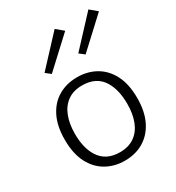

<svg xmlns="http://www.w3.org/2000/svg" viewBox="-184 -869 905 990"><g transform="rotate(-30 268.5 -374.0)"><path d="M269 11Q207.5 11 158.5 -17Q109.5 -45 81.2 -100.2Q53 -155.5 53 -237.5Q53 -318 80.5 -373.2Q108 -428.5 156.8 -457Q205.5 -485.5 269 -485.5Q329.5 -485.5 378.2 -458.2Q427 -431 455.8 -376Q484.5 -321 484.5 -237.5Q484.5 -158 457 -102.5Q429.5 -47 381 -18Q332.5 11 269 11ZM268 -39.5Q320 -39.5 355 -64Q390 -88.5 407.5 -133Q425 -177.5 425 -237.5Q425 -320 393.5 -372.5Q355.5 -436 270 -436Q217.5 -436 182.8 -411Q148 -386 130.8 -341.5Q113.5 -297 113.5 -237.5Q113.5 -153.5 146.5 -101Q185.5 -39.5 268 -39.5ZM165 -565 135 -588.5 293.5 -759 336 -723.5ZM366 -565 336 -588.5 494.5 -759 537 -723.5Z"/></g></svg>

Font: Betina Sans Light
Style: Regular
Weight: 300
Designer: Jonathan Pinhorn (font) & Cristiano Sobral (main changes)
Version: Version 2.001;October 6, 2020;FontCreator 13.0.0.2681 64-bit